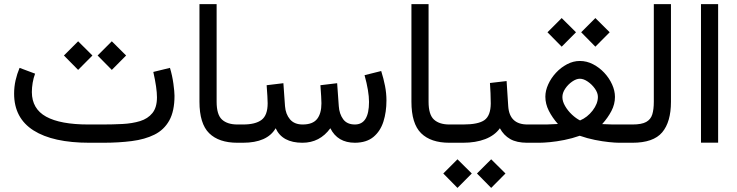

<svg xmlns="http://www.w3.org/2000/svg" viewBox="-20 -687 3548 924"><path d="M476.1 0H410.2Q234.9 0 141.4 -59.3Q47.9 -118.7 47.9 -236.3Q47.9 -269 54.9 -300.3Q62 -331.5 74.2 -360.4L148.9 -332.5Q141.1 -312 137.2 -288.6Q133.3 -265.1 133.3 -243.7Q133.8 -163.1 202.1 -125.5Q270.5 -87.9 405.3 -87.9H472.7Q522.9 -87.9 569.8 -90.3Q616.7 -92.8 654.1 -104.2Q691.4 -115.7 713.4 -142.8Q735.4 -169.9 735.4 -218.8Q735.4 -262.7 717.8 -340.8L797.9 -360.4Q809.1 -323.7 814.5 -284.2Q819.8 -244.6 819.8 -226.1Q819.8 -152.3 794.7 -107.2Q769.5 -62 723.4 -39.1Q677.2 -16.1 614.3 -8.1Q551.3 0 476.1 0ZM449.7 -419.9 518.1 -488.3 586.9 -419.9 518.1 -350.6ZM287.6 -419.9 356 -488.3 424.8 -419.9 356 -350.6Z M1134.8 0H1122.6Q1033.2 0 986.6 -45.9Q939.9 -91.8 939.9 -197.8V-667H1022.5V-197.3Q1022.5 -135.3 1048.3 -111.6Q1074.2 -87.9 1122.6 -87.9H1134.8Z M1688 -87.9Q1755.9 -87.9 1755.9 -196.3Q1755.9 -247.6 1734.4 -325.2L1814.5 -345.2Q1826.2 -308.1 1833 -273.2Q1839.8 -238.3 1839.8 -203.6Q1839.8 -147.9 1825.2 -101.8Q1810.5 -55.7 1777.3 -28.1Q1744.1 -0.5 1688.5 0Q1604.5 0 1569.8 -69.8Q1519 0 1435.5 0Q1338.4 0 1306.6 -69.8Q1266.1 0 1148.9 0H1115.2V-87.9H1149.9Q1209.5 -87.9 1238.8 -110.1Q1268.1 -132.3 1268.1 -189.9Q1268.1 -202.6 1266.8 -224.1Q1265.6 -245.6 1263.2 -276.9L1343.8 -286.6L1351.6 -176.3Q1354.5 -137.7 1375.5 -112.8Q1396.5 -87.9 1436.5 -87.9Q1484.9 -87.9 1505.9 -114.3Q1526.9 -140.6 1526.9 -189.9Q1526.9 -201.7 1525.6 -223.4Q1524.4 -245.1 1522 -276.9L1602.5 -286.6L1610.4 -176.3Q1612.8 -139.2 1631.3 -113.5Q1649.9 -87.9 1688 -87.9Z M2154.8 0H2142.6Q2053.2 0 2006.6 -45.9Q1960 -91.8 1960 -197.8V-667H2042.5V-197.3Q2042.5 -135.3 2068.4 -111.6Q2094.2 -87.9 2142.6 -87.9H2154.8Z M2529.3 0H2517.6Q2466.8 0 2435.5 -17.8Q2404.3 -35.6 2385.7 -69.8Q2360.8 -35.2 2315.2 -17.6Q2269.5 0 2208 0H2135.3V-87.9H2209Q2281.7 -87.9 2311.5 -109.1Q2341.3 -130.4 2341.8 -189Q2341.8 -212.9 2340.6 -238.8Q2339.4 -264.6 2337.9 -287.6L2418 -296.9L2425.8 -176.3Q2431.6 -87.9 2518.6 -87.9H2529.3ZM2275.4 147.9 2343.8 79.6 2412.6 147.9 2343.8 217.3ZM2113.3 147.9 2181.6 79.6 2250.5 147.9 2181.6 217.3Z M2776.9 -531.7 2845.2 -600.1 2914.1 -531.7 2845.2 -462.4ZM2614.7 -531.7 2683.1 -600.1 2752 -531.7 2683.1 -462.4ZM2877.9 -89.8Q2904.3 -88.4 2923.3 -88.1Q2942.4 -87.9 2958 -87.9H3003.9V0H2959Q2941.4 0 2910.6 -3.2Q2879.9 -6.3 2843 -13.7Q2806.2 -21 2770 -33.7Q2733.9 -21 2696 -13.4Q2658.2 -5.9 2626.2 -2.9Q2594.2 0 2575.2 0H2509.8V-87.9H2575.2Q2594.7 -87.9 2614.5 -88.1Q2634.3 -88.4 2665 -90.3Q2638.2 -120.6 2621.3 -153.8Q2604.5 -187 2604.5 -221.7Q2604.5 -250.5 2618.2 -280.8Q2631.8 -311 2655.5 -336.7Q2679.2 -362.3 2709 -377.9Q2738.8 -393.6 2770.5 -393.6Q2803.7 -393.6 2834 -377.9Q2864.3 -362.3 2888.2 -336.7Q2912.1 -311 2925.8 -280.5Q2939.5 -250 2939.5 -220.7Q2939.5 -185.5 2922.4 -152.8Q2905.3 -120.1 2877.9 -89.8ZM2770.5 -308.1Q2753.4 -308.1 2733.6 -294.4Q2713.9 -280.8 2700.2 -260.5Q2686.5 -240.2 2686.5 -219.7Q2686.5 -199.2 2699.5 -176.8Q2712.4 -154.3 2732.2 -135.7Q2752 -117.2 2771.5 -107.4Q2806.6 -122.1 2832 -155Q2857.4 -188 2857.4 -220.7Q2857.4 -239.7 2843.3 -260Q2829.1 -280.3 2808.8 -294.2Q2788.6 -308.1 2770.5 -308.1Z M2984.4 0V-87.9H3023.9Q3067.9 -87.9 3089.8 -100.1Q3111.8 -112.3 3119.1 -136.5Q3126.5 -160.6 3126.5 -196.8V-667H3209V-197.3Q3209 -100.1 3166.7 -50Q3124.5 0 3023.4 0Z M3353.5 -667H3436V-0.5H3353.5Z"/></svg>

Font: Vazir
Style: Regular
Weight: 400
Designer: Saber Rastikerdar
Foundry: Saber Rastikerdar
Version: Version 30.0.0